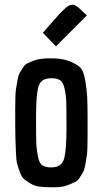

<svg xmlns="http://www.w3.org/2000/svg" viewBox="-20 -793 439 820"><path d="M45 -266Q45 -266 45 -328Q45 -390 48 -411Q51 -432 55 -452.5Q59 -473 64.5 -482.5Q70 -492 78.5 -505Q87 -518 98 -523Q109 -528 124 -534Q149 -544 197 -544Q245 -544 274.5 -532.5Q304 -521 320.5 -506.5Q337 -492 344 -450.5Q351 -409 352.5 -377Q354 -345 354 -290V-215Q354 -151 351 -130Q348 -109 344 -88Q340 -67 334.5 -57.5Q329 -48 320.5 -34.5Q312 -21 300.5 -15.5Q289 -10 274 -4Q250 7 210 7Q170 7 148.5 4Q127 1 110.5 -9Q94 -19 83 -28Q72 -37 64.5 -58.5Q57 -80 53 -95Q49 -110 48 -144Q45 -201 45 -266ZM199 -459Q154 -459 144 -422.5Q134 -386 134 -296.5Q134 -207 135 -180.5Q136 -154 142 -124.5Q148 -95 161.5 -86.5Q175 -78 199 -78Q244 -78 254 -116Q264 -154 264 -244Q264 -334 263 -360Q262 -386 256 -414Q250 -442 236.5 -450.5Q223 -459 199 -459ZM332 -745 351 -727 219 -595 163 -653 236 -736Q262 -762 271.5 -767.5Q281 -773 292.5 -773Q304 -773 332 -745Z"/></svg>

Font: Economica
Style: Bold
Weight: 700
Designer: Vicente Lamonaca
Foundry: Vicente Lamonaca
Version: Version 1.100